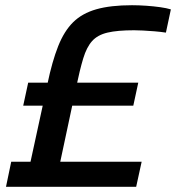

<svg xmlns="http://www.w3.org/2000/svg" viewBox="-20 -716 675 736"><path d="M3 0 23 -96H97L162 -395Q180 -481 203 -539Q226 -597 260.5 -631Q295 -665 349.5 -680.5Q404 -696 486 -696Q512 -696 540.5 -694Q569 -692 594 -688.5Q619 -685 635 -680L616 -591Q596 -594 572.5 -596Q549 -598 528 -599Q507 -600 494 -600Q430 -600 392 -591Q354 -582 333 -558.5Q312 -535 299 -492Q286 -449 272 -382L211 -96H523L502 0ZM69 -311 88 -399H510L491 -311Z"/></svg>

Font: Saira Thin Medium
Style: Italic
Weight: 500
Italic angle: -12°
Version: Version 1.101